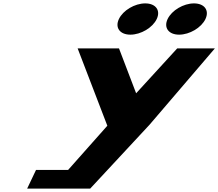

<svg xmlns="http://www.w3.org/2000/svg" viewBox="-20 -1110 1284 1130"><path d="M834.8 -1090C773.1 -1090 704 -1049 679.8 -998C655.5 -947 685.6 -906 747.4 -906C809.1 -906 878.2 -947 902.4 -998C926.7 -1049 896.5 -1090 834.8 -1090ZM1121.6 -1090C1059.9 -1090 990.8 -1049 966.5 -998C942.3 -947 972.4 -906 1034.1 -906C1095.8 -906 1164.9 -947 1189.2 -998C1213.4 -1049 1183.3 -1090 1121.6 -1090ZM437 -825 611.7 -370 381 -110H192.1L139.8 0H283.3H510.8L860.2 -376L1244.5 -825H1022.8L781.2 -561L680.4 -825Z"/></svg>

Font: Hussar
Style: BdSuprExtOblFive
Weight: 700
Foundry: Cannot Into Space Fonts
Version: Version 2.00